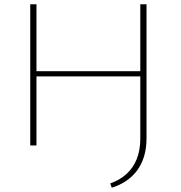

<svg xmlns="http://www.w3.org/2000/svg" viewBox="-20 -678 843 895"><path d="M121 0V-658H150V0ZM133 -322V-346H652V-322ZM634 -33V-658H663V-33Q663 13 651.5 51Q640 89 618.5 117.5Q597 146 567 166Q537 186 501 197L494 177Q537 162 568.5 134Q600 106 617 64.5Q634 23 634 -33Z"/></svg>

Font: Ysabeau Office Thin
Style: Regular
Weight: 250
Designer: Christian Thalmann (Catharsis Fonts)
Version: Version 2.001;gftools[0.9.30]; featfreeze: tnum,lnum,ss02